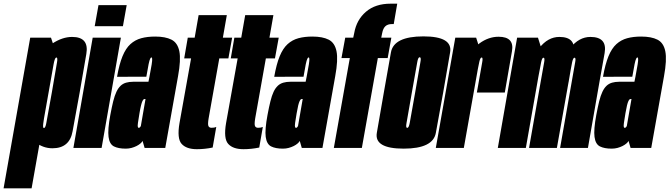

<svg xmlns="http://www.w3.org/2000/svg" viewBox="-102 -805 3645 1045"><path d="M-82.5 220H70L201.5 -522L175.5 -600H62.5ZM183.5 2Q277 2 293.2 -91Q309.5 -184 331.5 -301Q351.5 -418 367.8 -511Q384 -604 290.5 -604Q237.5 -604 182.5 -567.8Q127.5 -531.5 111.5 -441L177.5 -387.5Q187 -445.5 192.5 -468.8Q198 -492 205 -492Q213 -492 208.2 -465.2Q203.5 -438.5 180 -301Q154.5 -160 149.8 -134Q145 -108 137 -108Q130.5 -108 133.2 -131.2Q136 -154.5 146.5 -216L62.5 -159.5Q45 -69 87.8 -33.5Q130.5 2 183.5 2Z M297.5 0H451L556 -600H402.5ZM434 -777 413.5 -662.5H567L587.5 -777Z M582.5 4Q599 4 613.8 0Q628.5 -4 641 -10.2Q653.5 -16.5 662 -23.8Q670.5 -31 674 -38L685 0H797.5L867 -390Q883.5 -480 874 -526.2Q864.5 -572.5 831.2 -589.2Q798 -606 742.5 -606Q700 -606 666.8 -597Q633.5 -588 608 -565Q582.5 -542 564.8 -498.8Q547 -455.5 535 -387L694.5 -387.5Q702 -433 706.8 -455.5Q711.5 -478 715.2 -485.2Q719 -492.5 722 -492.5Q725.5 -492.5 726.2 -484.8Q727 -477 723.5 -454.2Q720 -431.5 711.5 -387.5L706 -360H622.5Q601.5 -360 584.2 -355Q567 -350 554.2 -338Q541.5 -326 531.8 -305.5Q522 -285 514.2 -253.8Q506.5 -222.5 498.5 -179.5Q483.5 -99 488.8 -59.8Q494 -20.5 518 -8.2Q542 4 582.5 4ZM653.5 -109Q650 -109 648.2 -114.2Q646.5 -119.5 648.8 -136.2Q651 -153 657 -188Q661.5 -215 665.5 -231Q669.5 -247 673 -254.2Q676.5 -261.5 679.2 -263.8Q682 -266 685 -266H690L664.5 -119Q663 -116 661 -113.8Q659 -111.5 657.2 -110.2Q655.5 -109 653.5 -109Z M969.5 7Q1012.5 7 1055.5 -2L1075 -114Q1065.5 -109.5 1049 -109.5Q1037 -109.5 1032.5 -118.8Q1028 -128 1033.5 -161L1091.5 -487H1141L1161.5 -600H1111L1132.5 -722.5H979L957.5 -600H920L900.5 -487H938L875 -135.5Q860.5 -51 886.5 -22Q912.5 7 969.5 7Z M1223 7Q1266 7 1309 -2L1328.5 -114Q1319 -109.5 1302.5 -109.5Q1290.5 -109.5 1286 -118.8Q1281.5 -128 1287 -161L1345 -487H1394.5L1415 -600H1364.5L1386 -722.5H1232.5L1211 -600H1173.5L1154 -487H1191.5L1128.5 -135.5Q1114 -51 1140 -22Q1166 7 1223 7Z M1438 4Q1454.5 4 1469.2 0Q1484 -4 1496.5 -10.2Q1509 -16.5 1517.5 -23.8Q1526 -31 1529.5 -38L1540.5 0H1653L1722.5 -390Q1739 -480 1729.5 -526.2Q1720 -572.5 1686.8 -589.2Q1653.5 -606 1598 -606Q1555.5 -606 1522.2 -597Q1489 -588 1463.5 -565Q1438 -542 1420.2 -498.8Q1402.5 -455.5 1390.5 -387L1550 -387.5Q1557.5 -433 1562.2 -455.5Q1567 -478 1570.8 -485.2Q1574.5 -492.5 1577.5 -492.5Q1581 -492.5 1581.8 -484.8Q1582.5 -477 1579 -454.2Q1575.5 -431.5 1567 -387.5L1561.5 -360H1478Q1457 -360 1439.8 -355Q1422.5 -350 1409.8 -338Q1397 -326 1387.2 -305.5Q1377.5 -285 1369.8 -253.8Q1362 -222.5 1354 -179.5Q1339 -99 1344.2 -59.8Q1349.5 -20.5 1373.5 -8.2Q1397.5 4 1438 4ZM1509 -109Q1505.5 -109 1503.8 -114.2Q1502 -119.5 1504.2 -136.2Q1506.5 -153 1512.5 -188Q1517 -215 1521 -231Q1525 -247 1528.5 -254.2Q1532 -261.5 1534.8 -263.8Q1537.5 -266 1540.5 -266H1545.5L1520 -119Q1518.5 -116 1516.5 -113.8Q1514.5 -111.5 1512.8 -110.2Q1511 -109 1509 -109Z M1715 0H1867.5L1954.5 -489H2008L2028 -600H1973L1978 -624.5Q1983 -651 1995.8 -662.5Q2008.5 -674 2031 -674H2041L2060 -785H2024Q1941 -785 1889.8 -741Q1838.5 -697 1826 -625.5L1820.5 -600H1777L1756.5 -489H1802Z M2095 4Q2255 4 2270.2 -82Q2285.5 -168 2310 -301Q2332.5 -433 2347.8 -520Q2363 -607 2202.5 -607Q2041.5 -607 2025.8 -520.2Q2010 -433.5 1987 -301Q1964 -168.5 1949 -82.2Q1934 4 2095 4ZM2114.5 -109Q2105.5 -109 2110.5 -135.2Q2115.5 -161.5 2139.5 -301Q2164.5 -440 2169 -466.8Q2173.5 -493.5 2182 -493.5Q2191.5 -493.5 2186.2 -467Q2181 -440.5 2157.5 -301Q2133 -162 2128 -135.5Q2123 -109 2114.5 -109Z M2493.5 -301.5H2645.5Q2670.5 -447.5 2684.5 -526.2Q2698.5 -605 2611.5 -605Q2556.5 -605 2507 -568.5Q2457.5 -532 2439.5 -428L2497.5 -423Q2501.5 -445.5 2506.8 -468.8Q2512 -492 2519.5 -492Q2527.5 -492 2522.5 -466Q2517.5 -440 2493.5 -301.5ZM2270 0H2422.5L2515 -520.5L2489.5 -600H2376Z M2607.5 0H2760L2851.5 -519L2826 -600H2712.5ZM2777.5 0H2929L2993 -361Q3004.5 -429.5 3019.8 -516.8Q3035 -604 2942.5 -604Q2880 -604 2832.8 -543.2Q2785.5 -482.5 2773 -411L2822.5 -357Q2838.5 -444 2843.5 -467.5Q2848.5 -491 2856 -491Q2864 -491 2860 -468Q2856 -445 2840 -355.5ZM2946.5 0H3098L3161 -361Q3173.5 -428.5 3188.8 -516.2Q3204 -604 3111.5 -604Q3049 -604 3001.2 -543.2Q2953.5 -482.5 2941.5 -411L2992.5 -357Q3007 -444 3012.2 -467.5Q3017.5 -491 3025 -491Q3033 -491 3028.8 -468Q3024.5 -445 3009 -355.5Z M3227.5 4Q3244 4 3258.8 0Q3273.5 -4 3286 -10.2Q3298.5 -16.5 3307 -23.8Q3315.5 -31 3319 -38L3330 0H3442.5L3512 -390Q3528.5 -480 3519 -526.2Q3509.5 -572.5 3476.2 -589.2Q3443 -606 3387.5 -606Q3345 -606 3311.8 -597Q3278.5 -588 3253 -565Q3227.5 -542 3209.8 -498.8Q3192 -455.5 3180 -387L3339.5 -387.5Q3347 -433 3351.8 -455.5Q3356.5 -478 3360.2 -485.2Q3364 -492.5 3367 -492.5Q3370.5 -492.5 3371.2 -484.8Q3372 -477 3368.5 -454.2Q3365 -431.5 3356.5 -387.5L3351 -360H3267.5Q3246.5 -360 3229.2 -355Q3212 -350 3199.2 -338Q3186.5 -326 3176.8 -305.5Q3167 -285 3159.2 -253.8Q3151.5 -222.5 3143.5 -179.5Q3128.5 -99 3133.8 -59.8Q3139 -20.5 3163 -8.2Q3187 4 3227.5 4ZM3298.5 -109Q3295 -109 3293.2 -114.2Q3291.5 -119.5 3293.8 -136.2Q3296 -153 3302 -188Q3306.5 -215 3310.5 -231Q3314.5 -247 3318 -254.2Q3321.5 -261.5 3324.2 -263.8Q3327 -266 3330 -266H3335L3309.5 -119Q3308 -116 3306 -113.8Q3304 -111.5 3302.2 -110.2Q3300.5 -109 3298.5 -109Z"/></svg>

Font: Anybody UltraCondensed ExtraBold
Style: Italic
Weight: 800
Width: 1
Italic angle: -10°
Version: Version 1.113;gftools[0.9.25]